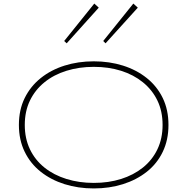

<svg xmlns="http://www.w3.org/2000/svg" viewBox="-20 -1044 1051 1077"><path d="M506 13Q418 13 342 -11Q266 -35 208.5 -80.5Q151 -126 118.5 -192.5Q86 -259 86 -343Q86 -428 118.5 -494Q151 -560 208.5 -606Q266 -652 342 -676Q418 -700 506 -700Q594 -700 670 -676Q746 -652 803.5 -606Q861 -560 893 -494Q925 -428 925 -343Q925 -259 893 -192.5Q861 -126 803.5 -80.5Q746 -35 670 -11Q594 13 506 13ZM506 -18Q589 -18 659 -40Q729 -62 781.5 -104Q834 -146 863 -206.5Q892 -267 892 -343Q892 -420 863 -480Q834 -540 781.5 -582.5Q729 -625 659 -647Q589 -669 506 -669Q424 -669 353 -647Q282 -625 229.5 -582.5Q177 -540 148 -480Q119 -420 119 -343Q119 -267 148 -206.5Q177 -146 229.5 -104Q282 -62 353 -40Q424 -18 506 -18ZM572 -801 559 -814 728 -1024 753 -1001ZM354 -801 340 -814 509 -1024 534 -1001Z"/></svg>

Font: BioRhyme SemiExpanded ExtraLight
Style: Regular
Weight: 250
Width: 6
Designer: Aoife Mooney
Foundry: Aoife Mooney Type
Version: Version 1.600;gftools[0.9.33]